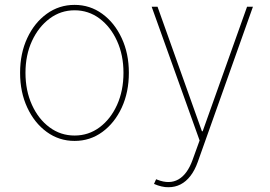

<svg xmlns="http://www.w3.org/2000/svg" viewBox="-20 -574 1122 798"><path d="M290 11.7Q225.6 11.7 174.3 -25.6Q123 -63 93.3 -127Q63.5 -190.9 63.5 -271.5Q63.5 -352.1 93.3 -415.8Q123 -479.5 174.3 -516.6Q225.6 -553.7 290 -553.7Q354 -553.7 405 -516.6Q456.1 -479.5 485.8 -415.5Q515.6 -351.6 515.6 -271.5Q515.6 -190.9 486.1 -127Q456.5 -63 405.5 -25.6Q354.5 11.7 290 11.7ZM290 -10.7Q348.1 -10.7 394 -44.9Q439.9 -79.1 466.6 -138.2Q493.2 -197.3 493.2 -271.5Q493.2 -345.2 466.3 -404.1Q439.5 -462.9 393.6 -497.1Q347.7 -531.2 290 -531.2Q232.4 -531.2 186.3 -496.8Q140.1 -462.4 113 -403.8Q85.9 -345.2 85.9 -271.5Q85.9 -197.3 112.8 -138.2Q139.6 -79.1 185.8 -44.9Q231.9 -10.7 290 -10.7ZM680.7 204.1Q667 204.6 651.4 200.9Q635.7 197.3 620.1 190.4L628.9 170.9L633.8 172.9Q684.6 192.9 721.7 171.6Q758.8 150.4 780.3 90.8L809.6 9.8L610.4 -545.9H634.8L819.3 -28.3H822.3L1006.8 -545.9H1031.2L801.8 99.6Q789.6 133.8 771.5 157.2Q753.4 180.7 730.5 192.4Q707.5 204.1 680.7 204.1Z"/></svg>

Font: Inter Tight Thin
Style: Regular
Weight: 250
Designer: Rasmus Andersson
Foundry: rsms
Version: Version 3.004